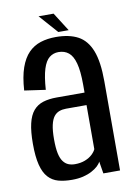

<svg xmlns="http://www.w3.org/2000/svg" viewBox="-81 -754 568 811"><g transform="rotate(-10 202.5 -348.5)"><path d="M161.9 3.8Q188.5 3.8 209.8 -1.3Q231.1 -6.5 247.1 -15.1Q263.1 -23.6 273.4 -33.1Q283.6 -42.5 287.9 -52.1L296.5 0H368.1V-382.7Q368.1 -466.7 349.3 -514.4Q330.5 -562.1 293.1 -582.2Q255.7 -602.2 198.3 -602.2Q162.3 -602.2 132.6 -592.7Q102.8 -583.1 80.8 -560.7Q58.8 -538.2 45.2 -499.7Q31.6 -461.1 27.9 -402.8L118.3 -389.8Q122.1 -446.3 132.3 -478.7Q142.6 -511.1 159.4 -524.3Q176.2 -537.6 198.5 -537.6Q224.2 -537.6 241.8 -523.3Q259.4 -509.1 268.4 -475.7Q277.5 -442.3 277.5 -384.5V-350H157.3Q124.5 -350 99.4 -342.2Q74.3 -334.3 57.7 -314.9Q41.1 -295.4 33.1 -261.3Q25 -227.2 25 -174.3Q25 -119.3 33.9 -84.1Q42.8 -49 60.4 -29.6Q78 -10.3 103.4 -3.2Q128.7 3.8 161.9 3.8ZM185.4 -59.1Q170.6 -59.1 158.1 -64Q145.5 -68.9 135.9 -81.5Q126.2 -94.1 121.2 -117.3Q116.3 -140.4 116.3 -178.1Q116.3 -215.4 121.6 -239Q127 -262.6 136.7 -274.8Q146.4 -287 159.7 -291.7Q173 -296.5 188.6 -296.5H276.6V-107.5Q272.2 -97 260 -85.4Q247.8 -73.9 228.9 -66.5Q210 -59.1 185.4 -59.1ZM212.7 -621.2H257.3L206.6 -701H142.1Z"/></g></svg>

Font: Anybody Thin Condensed
Style: Regular
Weight: 100
Width: 3
Version: Version 1.113;gftools[0.9.25]